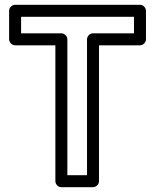

<svg xmlns="http://www.w3.org/2000/svg" viewBox="-20 -756 654 801"><path d="M539 -617H368C353 -617 343 -603 343 -592V-25H261V-592C261 -607 247 -617 236 -617H68V-686H539ZM564 -567C575 -567 589 -577 589 -592V-711C589 -722 579 -736 564 -736H43C32 -736 18 -726 18 -711V-592C18 -581 28 -567 43 -567H211V0C211 11 221 25 236 25H368C379 25 393 15 393 0V-567Z"/></svg>

Font: Asimov
Style: NarOu
Weight: 500
Designer: Google
Version: Version 2.000980; 2014